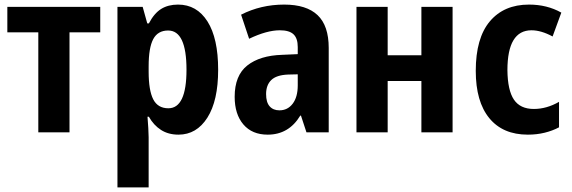

<svg xmlns="http://www.w3.org/2000/svg" viewBox="-20 -577 2495 837"><path d="M147 0V-436H12V-547H417V-436H283V0Z M492 240V-547H602L622 -475H629Q652 -519 682.5 -538Q713 -557 756 -557Q838 -557 884.5 -483.5Q931 -410 931 -273Q931 -138 884 -64Q837 10 758 10Q714 10 682 -10.5Q650 -31 629 -68H623Q625 -41 626.5 -18.5Q628 4 628 21V240ZM714 -105Q793 -105 793 -273Q793 -444 713 -444Q668 -444 648 -406.5Q628 -369 628 -288V-265Q628 -183 648 -144Q668 -105 714 -105Z M1147 10Q1079 10 1041 -34.5Q1003 -79 1003 -155Q1003 -248 1058 -291.5Q1113 -335 1210 -338L1278 -341V-372Q1278 -410 1259.5 -427.5Q1241 -445 1200 -445Q1143 -445 1066 -408L1031 -513Q1117 -557 1219 -557Q1316 -557 1364.5 -511Q1413 -465 1413 -368V0H1316L1292 -73H1289Q1239 10 1147 10ZM1198 -96Q1234 -96 1256 -125Q1278 -154 1278 -205V-253L1236 -252Q1185 -250 1162.5 -228Q1140 -206 1140 -167Q1140 -131 1155.5 -113.5Q1171 -96 1198 -96Z M1534 0V-547H1670V-336H1817V-547H1953V0H1817V-224H1670V0Z M2281 10Q2172 10 2113 -62Q2054 -134 2054 -268Q2054 -411 2115.5 -484Q2177 -557 2286 -557Q2365 -557 2427 -522L2389 -418Q2339 -445 2297 -445Q2192 -445 2192 -271Q2193 -183 2220.5 -142.5Q2248 -102 2307 -102Q2363 -102 2417 -133V-22Q2389 -7 2354.5 1.5Q2320 10 2281 10Z"/></svg>

Font: Noto Sans Condensed
Style: Bold
Weight: 700
Width: 3
Designer: Monotype Design Team
Foundry: Monotype Imaging Inc.
Version: Version 2.013; ttfautohint (v1.8.4.7-5d5b)